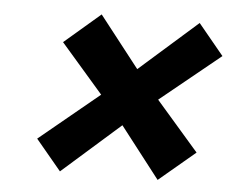

<svg xmlns="http://www.w3.org/2000/svg" viewBox="-41 -585 683 564"><g transform="rotate(5 300.5 -303.0)"><path d="M355 -387 526 -538 601 -447 424 -303 550 -158 443 -68 326 -219 155 -68 80 -158 256 -303 131 -447 237 -538Z"/></g></svg>

Font: Overused Grotesk
Style: Bold Italic
Weight: 700
Italic angle: -10°
Version: Version 0.003